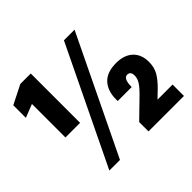

<svg xmlns="http://www.w3.org/2000/svg" viewBox="-186 -1031 1252 1252"><g transform="rotate(-45 440.5 -405.0)"><path d="M108 -355V-664L16 -628V-744L147 -810H243V-355ZM158 0 549 -810H647L256 0ZM519 0V-86L632 -196Q678 -240 695.5 -267Q713 -294 713 -321Q713 -360 682 -360Q646 -360 646 -282H517V-299Q517 -374 558 -419.5Q599 -465 685 -465Q759 -465 800.5 -426Q842 -387 842 -318Q842 -269 821 -232Q800 -195 757 -153L707 -105H846V0Z"/></g></svg>

Font: Oswald Heavy
Style: Regular
Weight: 400
Designer: Vernon Adams
Foundry: Vernon Adams
Version: Version 4.101